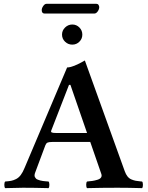

<svg xmlns="http://www.w3.org/2000/svg" viewBox="-20 -971 765 993"><path d="M270 -283.2H430.2L344.2 -532.2H336.9L245.1 -295.9Q242.2 -288.6 247.8 -285.9Q253.4 -283.2 270 -283.2ZM214.8 -220.2 162.1 -79.1Q159.2 -71.8 158.7 -65.4Q158.2 -59.1 160.9 -54.7Q163.6 -50.3 166.5 -47.1Q169.4 -43.9 176.5 -41.5Q183.6 -39.1 188 -37.6Q192.4 -36.1 202.1 -34.9Q211.9 -33.7 216.3 -33.4Q220.7 -33.2 231 -32.2Q235.4 -27.8 235.4 -15.1Q235.4 -2.4 231 2Q156.7 0 99.1 0Q73.2 0 6.8 2Q2.4 -2.4 2.4 -15.1Q2.4 -27.8 6.8 -32.2Q26.4 -33.7 37.8 -35.9Q49.3 -38.1 63 -44.9Q76.7 -51.8 87.2 -65.7Q97.7 -79.6 106.9 -102.1L327.1 -622.1Q356.9 -622.1 418.9 -658.2L625 -85.9Q630.9 -69.3 639.4 -58.6Q647.9 -47.9 659.7 -43Q671.4 -38.1 681.9 -36.1Q692.4 -34.2 708 -32.7Q712.4 -32.2 714.8 -32.2Q719.2 -27.8 719.2 -15.1Q719.2 -2.4 714.8 2Q642.6 0 587.9 0Q504.4 0 430.2 2Q425.8 -2.4 425.8 -15.1Q425.8 -27.8 430.2 -32.2Q447.3 -33.7 458.7 -35.4Q470.2 -37.1 483.9 -41.3Q497.6 -45.4 502.7 -53.2Q507.8 -61 503.9 -71.8L446.8 -236.8H250Q232.4 -236.8 225.6 -233.4Q218.8 -230 214.8 -220.2ZM467.8 -900.9H210.9Q195.8 -900.9 195.8 -918.9Q195.8 -928.7 203.6 -939.9Q211.4 -951.2 220.2 -951.2H479Q485.8 -951.2 489.5 -945.6Q493.2 -939.9 493.2 -934.1Q493.2 -923.3 485.4 -912.1Q477.5 -900.9 467.8 -900.9ZM354 -740.2Q332 -740.2 316.4 -755.4Q300.8 -770.5 300.8 -792Q300.8 -813.5 316.7 -828.9Q332.5 -844.2 354 -844.2Q375.5 -844.2 390.6 -828.9Q405.8 -813.5 405.8 -792Q405.8 -770.5 390.6 -755.4Q375.5 -740.2 354 -740.2Z"/></svg>

Font: Common Serif SemiBold
Style: Regular
Weight: 600
Designer: Philipp H. Poll, Khaled Hosny
Foundry: Stefan Peev, Context Ltd.
Version: Version 1.026